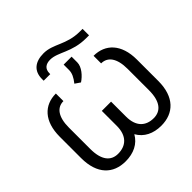

<svg xmlns="http://www.w3.org/2000/svg" viewBox="-193 -899 1069 1069"><g transform="rotate(-45 341.5 -364.5)"><path d="M490.1 -472.7C540.8 -472.7 572.8 -431.1 572.8 -346.9V-178.6C572.8 -90.2 538 -49.7 481.9 -49.7C419.4 -49.7 378.6 -87 378.6 -165.1V-283H305.8V-165.1C305.8 -87 263.8 -49.7 201.3 -49.7C145.2 -49.7 110.4 -90.2 110.4 -178.6V-346.9C110.4 -431.1 142.4 -472.7 193.2 -472.7V-532.3C101.6 -532.3 38.4 -469.1 38.4 -346.9V-178.6C38.4 -51.8 104 9.9 201.3 9.9C264.6 9.9 314.6 -14.6 342 -63.2C369.3 -14.6 419.4 9.9 481.9 9.9C579.2 9.9 646 -51.8 646 -178.6V-346.9C646 -469.1 581.7 -532.3 490.1 -532.3ZM531.6 -681.8C426.1 -681.8 379.6 -739.3 303.3 -739.3C236.9 -739.3 195.7 -708.1 195.7 -643.8V-630.7H247.5V-636.7C247.5 -672.2 269.5 -688.2 304 -688.2C366.1 -687.9 417.3 -630.7 530.9 -630.7H552.9V-681.8ZM335.9 -476.9C367.2 -497.5 400.2 -535.2 400.2 -570.3V-615.4H337.7V-573.2C337.7 -548.7 327.1 -526.3 304.7 -498.2Z"/></g></svg>

Font: Karasuma Gothic
Style: Light
Weight: 300
Designer: Rasmus Andersson / Ryoko Nishizuka
Foundry: rsms
Version: Version 1.00